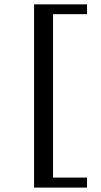

<svg xmlns="http://www.w3.org/2000/svg" viewBox="-20 -728 463 880"><path d="M136.2 131.8V-708H378.9V-663.1H223.1V85.9H378.9V131.8Z"/></svg>

Font: Charis SIL Afr
Style: Regular
Weight: 400
Foundry: SIL International
Version: Version 5.000